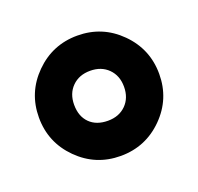

<svg xmlns="http://www.w3.org/2000/svg" viewBox="-63 -726 418 405"><g transform="rotate(-20 146.0 -524.0)"><path d="M50.5 -619.5Q90 -659 146 -659Q202 -659 241.5 -619.5Q281 -580 281 -524Q281 -468 241.5 -428.5Q202 -389 146 -389Q90 -389 50.5 -428.5Q11 -468 11 -524Q11 -580 50.5 -619.5ZM90 -524Q90 -498 105 -483Q120 -468 146 -468Q171 -468 186.5 -483.5Q202 -499 202 -524Q202 -549 186.5 -564.5Q171 -580 146 -580Q121 -580 105.5 -564.5Q90 -549 90 -524Z"/></g></svg>

Font: Alegreya Sans Black
Style: Regular
Weight: 900
Designer: Juan Pablo del Peral
Foundry: Huerta Tipografica
Version: Version 2.007